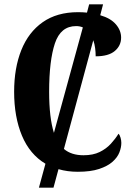

<svg xmlns="http://www.w3.org/2000/svg" viewBox="-20 -780 613 883"><path d="M159 83 189 -27Q117 -70 81 -156Q45 -242 45 -358Q45 -467 78 -549.5Q111 -632 176.5 -678Q242 -724 339 -724Q360 -724 380 -722L390 -760H454L441 -710Q489 -696 513 -668Q537 -640 537 -607Q537 -570 508 -545.5Q479 -521 420 -521Q420 -540 417.5 -559Q415 -578 409 -595L274 -95Q308 -66 364 -66Q408 -66 438.5 -81Q469 -96 490 -119Q511 -142 525 -165Q531 -159 534.5 -146.5Q538 -134 538 -123Q538 -102 529 -79Q520 -56 497.5 -36Q475 -16 436 -3Q397 10 338 10Q290 10 249 -2L226 83ZM206 -358Q206 -298 211.5 -251Q217 -204 228 -169L361 -654Q347 -660 330 -660Q259 -660 232.5 -580.5Q206 -501 206 -358Z"/></svg>

Font: Noto Serif ExtraCondensed ExtraBold
Style: Regular
Weight: 800
Width: 2
Designer: Monotype Design Team
Foundry: Monotype Imaging Inc.
Version: Version 2.013; ttfautohint (v1.8.4.7-5d5b)